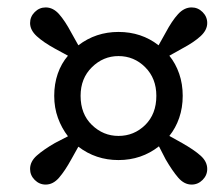

<svg xmlns="http://www.w3.org/2000/svg" viewBox="-20 -584 578 517"><path d="M126 -326Q126 -358 135.5 -385.5Q145 -413 163 -434L128 -453Q97 -470 79 -486.5Q61 -503 61 -522Q61 -539 73.5 -551.5Q86 -564 103 -564Q123 -564 139 -546Q155 -528 172 -496L191 -462Q238 -498 299 -498Q361 -498 407 -462L426 -496Q443 -528 459.5 -546Q476 -564 496 -564Q513 -564 525.5 -551.5Q538 -539 538 -522Q538 -503 520 -486.5Q502 -470 470 -453L436 -434Q453 -413 462.5 -385.5Q472 -358 472 -326Q472 -294 462.5 -266.5Q453 -239 436 -218L470 -199Q502 -181 520 -165Q538 -149 538 -129Q538 -112 525.5 -99.5Q513 -87 496 -87Q476 -87 460 -105.5Q444 -124 426 -155L408 -190Q361 -153 299 -153Q238 -153 191 -189L172 -155Q155 -124 139 -105.5Q123 -87 103 -87Q86 -87 73.5 -99.5Q61 -112 61 -129Q61 -149 79 -165Q97 -181 128 -199L163 -217Q146 -239 136 -266.5Q126 -294 126 -326ZM197 -326Q197 -277 227.5 -247.5Q258 -218 299 -218Q341 -218 371 -247.5Q401 -277 401 -326Q401 -373 371 -403Q341 -433 299 -433Q258 -433 227.5 -403Q197 -373 197 -326Z"/></svg>

Font: DeepMind Serif Text
Style: Italic
Weight: 400
Italic angle: -12°
Designer: Frank Grießhammer / Modifications: Colophon Foundry
Foundry: Colophon Foundry
Version: Version 5.003; ttfautohint (v1.8.2)